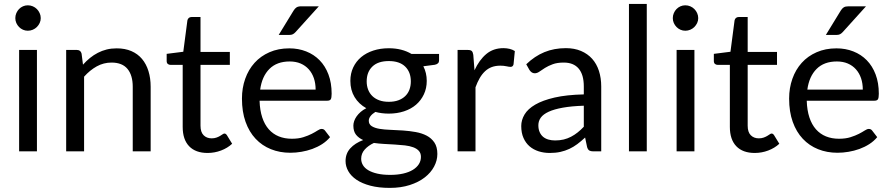

<svg xmlns="http://www.w3.org/2000/svg" viewBox="-20 -756 4448 959"><path d="M164.5 -506.5V0H75.5V-506.5ZM183.5 -665.5Q183.5 -652.5 178.2 -641.2Q173 -630 164.2 -621.2Q155.5 -612.5 143.8 -607.5Q132 -602.5 119 -602.5Q106 -602.5 94.8 -607.5Q83.5 -612.5 75 -621.2Q66.5 -630 61.5 -641.2Q56.5 -652.5 56.5 -665.5Q56.5 -678.5 61.5 -690.2Q66.5 -702 75 -710.8Q83.5 -719.5 94.8 -724.5Q106 -729.5 119 -729.5Q132 -729.5 143.8 -724.5Q155.5 -719.5 164.2 -710.8Q173 -702 178.2 -690.2Q183.5 -678.5 183.5 -665.5Z M394.5 -433Q411 -451.5 429.5 -466.5Q448 -481.5 468.8 -492.2Q489.5 -503 512.8 -508.8Q536 -514.5 563 -514.5Q604.5 -514.5 636.2 -500.8Q668 -487 689.2 -461.8Q710.5 -436.5 721.5 -401Q732.5 -365.5 732.5 -322.5V0H643V-322.5Q643 -380 616.8 -411.8Q590.5 -443.5 537 -443.5Q497.5 -443.5 463.2 -424.5Q429 -405.5 400 -373V0H310.5V-506.5H364Q383 -506.5 387.5 -488Z M1017 8Q957 8 924.8 -25.5Q892.5 -59 892.5 -122V-432H831.5Q823.5 -432 818 -436.8Q812.5 -441.5 812.5 -451.5V-487L895.5 -497.5L916 -654Q917.5 -661.5 922.8 -666.2Q928 -671 936.5 -671H981.5V-496.5H1128V-432H981.5V-128Q981.5 -96 997 -80.5Q1012.5 -65 1037 -65Q1051 -65 1061.2 -68.8Q1071.5 -72.5 1079 -77Q1086.5 -81.5 1091.8 -85.2Q1097 -89 1101 -89Q1108 -89 1113.5 -80.5L1139.5 -38Q1116.5 -16.5 1084 -4.2Q1051.5 8 1017 8Z M1556.5 -308.5Q1556.5 -339.5 1547.8 -365.2Q1539 -391 1522.2 -409.8Q1505.5 -428.5 1481.5 -438.8Q1457.5 -449 1427 -449Q1363 -449 1325.8 -411.8Q1288.5 -374.5 1279.5 -308.5ZM1628.5 -71Q1612 -51 1589 -36.2Q1566 -21.5 1539.8 -12Q1513.5 -2.5 1485.5 2.2Q1457.5 7 1430 7Q1377.5 7 1333.2 -10.8Q1289 -28.5 1256.8 -62.8Q1224.5 -97 1206.5 -147.5Q1188.5 -198 1188.5 -263.5Q1188.5 -316.5 1204.8 -362.5Q1221 -408.5 1251.5 -442.2Q1282 -476 1326 -495.2Q1370 -514.5 1425 -514.5Q1470.5 -514.5 1509.2 -499.2Q1548 -484 1576.2 -455.2Q1604.5 -426.5 1620.5 -384.2Q1636.5 -342 1636.5 -288Q1636.5 -267 1632 -260Q1627.5 -253 1615 -253H1276.5Q1278 -205 1289.8 -169.5Q1301.5 -134 1322.5 -110.2Q1343.5 -86.5 1372.5 -74.8Q1401.5 -63 1437.5 -63Q1471 -63 1495.2 -70.8Q1519.5 -78.5 1537 -87.5Q1554.5 -96.5 1566.2 -104.2Q1578 -112 1586.5 -112Q1597.5 -112 1603.5 -103.5ZM1572.5 -724.5 1456 -595.5Q1449 -588 1442.2 -584.8Q1435.5 -581.5 1425 -581.5H1372L1446 -702.5Q1453 -714 1461.2 -719.2Q1469.5 -724.5 1485.5 -724.5Z M1922 -247.5Q1949 -247.5 1969.5 -255Q1990 -262.5 2004 -276Q2018 -289.5 2025 -308.2Q2032 -327 2032 -349.5Q2032 -396 2003.8 -423.5Q1975.5 -451 1922 -451Q1868 -451 1839.8 -423.5Q1811.5 -396 1811.5 -349.5Q1811.5 -327 1818.8 -308.2Q1826 -289.5 1840 -276Q1854 -262.5 1874.5 -255Q1895 -247.5 1922 -247.5ZM2082.5 27.5Q2082.5 9 2072 -2.5Q2061.5 -14 2043.8 -20.5Q2026 -27 2002.5 -29.8Q1979 -32.5 1952.8 -34Q1926.5 -35.5 1899.5 -37Q1872.5 -38.5 1847.5 -42Q1819.5 -29 1801.8 -9.2Q1784 10.5 1784 37Q1784 54 1792.8 68.8Q1801.5 83.5 1819.5 94.2Q1837.5 105 1864.8 111.2Q1892 117.5 1929 117.5Q1965 117.5 1993.5 111Q2022 104.5 2041.8 92.5Q2061.5 80.5 2072 64Q2082.5 47.5 2082.5 27.5ZM2173 -486.5V-453.5Q2173 -437 2152 -432.5L2094.5 -425Q2111.5 -392 2111.5 -352Q2111.5 -315 2097.2 -284.8Q2083 -254.5 2058 -233Q2033 -211.5 1998 -200Q1963 -188.5 1922 -188.5Q1886.5 -188.5 1855 -197Q1839 -187 1830.5 -175.8Q1822 -164.5 1822 -153Q1822 -135 1836.8 -125.8Q1851.5 -116.5 1875.5 -112.5Q1899.5 -108.5 1930.2 -107.5Q1961 -106.5 1993.2 -104.2Q2025.5 -102 2056.2 -96.5Q2087 -91 2111 -78.5Q2135 -66 2149.8 -44Q2164.5 -22 2164.5 13Q2164.5 45.5 2148.2 76Q2132 106.5 2101.5 130.2Q2071 154 2026.8 168.2Q1982.5 182.5 1927 182.5Q1871.5 182.5 1830 171.5Q1788.5 160.5 1761 142Q1733.5 123.5 1719.8 99.2Q1706 75 1706 48.5Q1706 11 1729.5 -15Q1753 -41 1794 -56.5Q1771.5 -66.5 1758.2 -83.2Q1745 -100 1745 -128.5Q1745 -139.5 1749 -151.2Q1753 -163 1761.2 -174.8Q1769.5 -186.5 1781.5 -197Q1793.5 -207.5 1809.5 -215.5Q1772 -236.5 1751 -271.2Q1730 -306 1730 -352Q1730 -389 1744.2 -419.2Q1758.5 -449.5 1784 -470.8Q1809.5 -492 1844.8 -503.5Q1880 -515 1922 -515Q1955 -515 1983.5 -507.8Q2012 -500.5 2035.5 -486.5Z M2350 -405Q2374 -457 2409 -486.2Q2444 -515.5 2494.5 -515.5Q2510.5 -515.5 2525.2 -512Q2540 -508.5 2551.5 -501L2545 -434.5Q2542 -422 2530 -422Q2523 -422 2509.5 -425Q2496 -428 2479 -428Q2455 -428 2436.2 -421Q2417.5 -414 2402.8 -400.2Q2388 -386.5 2376.2 -366.2Q2364.5 -346 2355 -320V0H2265.5V-506.5H2316.5Q2331 -506.5 2336.5 -501Q2342 -495.5 2344 -482Z M2896 -228Q2834.5 -226 2791.2 -218.2Q2748 -210.5 2720.8 -198Q2693.5 -185.5 2681.2 -168.5Q2669 -151.5 2669 -130.5Q2669 -110.5 2675.5 -96Q2682 -81.5 2693.2 -72.2Q2704.5 -63 2719.8 -58.8Q2735 -54.5 2752.5 -54.5Q2776 -54.5 2795.5 -59.2Q2815 -64 2832.2 -73Q2849.5 -82 2865.2 -94.5Q2881 -107 2896 -123ZM2608.5 -435Q2650.5 -475.5 2699 -495.5Q2747.5 -515.5 2806.5 -515.5Q2849 -515.5 2882 -501.5Q2915 -487.5 2937.5 -462.5Q2960 -437.5 2971.5 -402Q2983 -366.5 2983 -324V0H2943.5Q2930.5 0 2923.5 -4.2Q2916.5 -8.5 2912.5 -21L2902.5 -69Q2882.5 -50.5 2863.5 -36.2Q2844.5 -22 2823.5 -12.2Q2802.5 -2.5 2778.8 2.8Q2755 8 2726 8Q2696.5 8 2670.5 -0.2Q2644.5 -8.5 2625.2 -25Q2606 -41.5 2594.8 -66.8Q2583.5 -92 2583.5 -126.5Q2583.5 -156.5 2600 -184.2Q2616.5 -212 2653.5 -233.5Q2690.5 -255 2750 -268.8Q2809.5 -282.5 2896 -284.5V-324Q2896 -383 2870.5 -413.2Q2845 -443.5 2796 -443.5Q2763 -443.5 2740.8 -435.2Q2718.5 -427 2702.2 -416.8Q2686 -406.5 2674.2 -398.2Q2662.5 -390 2651 -390Q2642 -390 2635.5 -394.8Q2629 -399.5 2624.5 -406.5Z M3210.5 -736.5V0H3121.5V-736.5Z M3448.5 -506.5V0H3359.5V-506.5ZM3467.5 -665.5Q3467.5 -652.5 3462.2 -641.2Q3457 -630 3448.2 -621.2Q3439.5 -612.5 3427.8 -607.5Q3416 -602.5 3403 -602.5Q3390 -602.5 3378.8 -607.5Q3367.5 -612.5 3359 -621.2Q3350.5 -630 3345.5 -641.2Q3340.5 -652.5 3340.5 -665.5Q3340.5 -678.5 3345.5 -690.2Q3350.5 -702 3359 -710.8Q3367.5 -719.5 3378.8 -724.5Q3390 -729.5 3403 -729.5Q3416 -729.5 3427.8 -724.5Q3439.5 -719.5 3448.2 -710.8Q3457 -702 3462.2 -690.2Q3467.5 -678.5 3467.5 -665.5Z M3750 8Q3690 8 3657.8 -25.5Q3625.5 -59 3625.5 -122V-432H3564.5Q3556.5 -432 3551 -436.8Q3545.5 -441.5 3545.5 -451.5V-487L3628.5 -497.5L3649 -654Q3650.5 -661.5 3655.8 -666.2Q3661 -671 3669.5 -671H3714.5V-496.5H3861V-432H3714.5V-128Q3714.5 -96 3730 -80.5Q3745.5 -65 3770 -65Q3784 -65 3794.2 -68.8Q3804.5 -72.5 3812 -77Q3819.5 -81.5 3824.8 -85.2Q3830 -89 3834 -89Q3841 -89 3846.5 -80.5L3872.5 -38Q3849.5 -16.5 3817 -4.2Q3784.5 8 3750 8Z M4289.5 -308.5Q4289.5 -339.5 4280.8 -365.2Q4272 -391 4255.2 -409.8Q4238.5 -428.5 4214.5 -438.8Q4190.5 -449 4160 -449Q4096 -449 4058.8 -411.8Q4021.5 -374.5 4012.5 -308.5ZM4361.5 -71Q4345 -51 4322 -36.2Q4299 -21.5 4272.8 -12Q4246.5 -2.5 4218.5 2.2Q4190.5 7 4163 7Q4110.5 7 4066.2 -10.8Q4022 -28.5 3989.8 -62.8Q3957.5 -97 3939.5 -147.5Q3921.5 -198 3921.5 -263.5Q3921.5 -316.5 3937.8 -362.5Q3954 -408.5 3984.5 -442.2Q4015 -476 4059 -495.2Q4103 -514.5 4158 -514.5Q4203.5 -514.5 4242.2 -499.2Q4281 -484 4309.2 -455.2Q4337.5 -426.5 4353.5 -384.2Q4369.5 -342 4369.5 -288Q4369.5 -267 4365 -260Q4360.5 -253 4348 -253H4009.5Q4011 -205 4022.8 -169.5Q4034.5 -134 4055.5 -110.2Q4076.5 -86.5 4105.5 -74.8Q4134.5 -63 4170.5 -63Q4204 -63 4228.2 -70.8Q4252.5 -78.5 4270 -87.5Q4287.5 -96.5 4299.2 -104.2Q4311 -112 4319.5 -112Q4330.5 -112 4336.5 -103.5ZM4305.5 -724.5 4189 -595.5Q4182 -588 4175.2 -584.8Q4168.5 -581.5 4158 -581.5H4105L4179 -702.5Q4186 -714 4194.2 -719.2Q4202.5 -724.5 4218.5 -724.5Z"/></svg>

Font: Lato 2
Style: Regular
Weight: 400
Designer: Lukasz Dziedzic with Adam Twardoch and Botio Nikoltchev
Foundry: tyPoland Lukasz Dziedzic
Version: Version 2.015; 2015-08-06; http://www.latofonts.com/